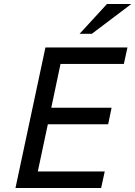

<svg xmlns="http://www.w3.org/2000/svg" viewBox="-20 -935 673 955"><path d="M518 -317H218L168 -82H501L483 0H57L206 -699H614L596 -617H281L235 -399H535ZM376 -767 512 -915H633L437 -767Z"/></svg>

Font: Fragment Mono
Style: Italic
Weight: 400
Italic angle: -12°
Designer: Wei Huang based on Nimbus Sans by URW Studio, based on Helvetica by Max Miedinger.
Foundry: Wei Huang
Version: Version 1.011; ttfautohint (v1.8.4.7-5d5b)